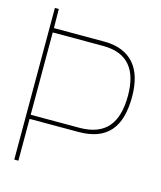

<svg xmlns="http://www.w3.org/2000/svg" viewBox="-106 -778 717 856"><g transform="rotate(15 252.0 -350.0)"><path d="M291 -612H60L59 -700H41V0H60V-193H284Q335 -193 371 -206.5Q407 -220 430.5 -247Q454 -274 465 -314Q476 -354 476 -406Q476 -454 465 -492.5Q454 -531 431 -557.5Q408 -584 373.5 -598Q339 -612 291 -612ZM60 -212V-592H292Q336 -592 367 -579.5Q398 -567 418 -543Q438 -519 447.5 -484.5Q457 -450 457 -406Q457 -359 447 -322.5Q437 -286 416 -261.5Q395 -237 362 -224.5Q329 -212 283 -212Z"/></g></svg>

Font: Advent Pro Thin
Style: Regular
Weight: 250
Version: Version 3.000